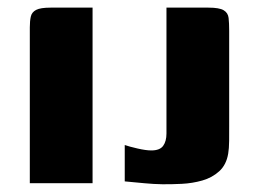

<svg xmlns="http://www.w3.org/2000/svg" viewBox="-20 -480 674 503"><path d="M58.1 0Q58.1 -102.1 58.1 -204.2Q58.1 -306.3 58.1 -408.3Q58.1 -425 60.7 -436.5Q63.2 -448.1 74.7 -454.1Q86.1 -460 112.4 -460H222.5V0ZM580.4 -148.6Q580.4 -131.1 580.3 -110.9Q580.1 -90.7 577.8 -77.5Q573 -48.3 554.3 -31.3Q535.6 -14.4 509.9 -7.1Q484.2 0.2 456.4 1.6Q428 3 405.1 2.7Q382.2 2.3 359.1 0.1Q336.1 -2.1 306.8 -4.8V-100.1Q318 -96.1 340.1 -91Q362.2 -85.9 376.4 -85.9Q398.8 -85.9 407.4 -97.9Q416.1 -109.9 416.1 -130.2V-460H526.1Q554.5 -460 565.9 -453.2Q577.4 -446.4 578.9 -432.9Q580.4 -419.4 580.4 -399.3Z"/></svg>

Font: Genos Thin
Style: Regular
Weight: 100
Designer: Robert E. Leuschke
Foundry: Robert E. Leuschke
Version: Version 1.010